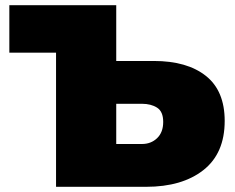

<svg xmlns="http://www.w3.org/2000/svg" viewBox="-20 -720 905 740"><path d="M573 -485Q701 -485 773.5 -427.5Q846 -370 846 -254Q846 -129 764 -64.5Q682 0 543 0H196V-517H16V-700H428V-485ZM527 -165Q562 -165 585.5 -187.5Q609 -210 609 -250Q609 -290 585.5 -305Q562 -320 527 -320H428V-165Z"/></svg>

Font: MOST Montserrat Black
Style: Regular
Weight: 900
Designer: Julieta Ulanovsky
Foundry: Julieta Ulanovsky
Version: Version 8.000;March 11, 2024;FontCreator 15.0.0.2926 64-bit